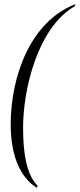

<svg xmlns="http://www.w3.org/2000/svg" viewBox="-20 -773 379 915"><path d="M156 122 159 112C109 63 90 -35 90 -164C90 -350 161 -643 336 -743L339 -753C125 -671 31 -409 31 -180C31 -41 71 70 156 122Z"/></svg>

Font: Noto Serif Display Condensed Light
Style: Italic
Weight: 300
Width: 3
Italic angle: -12°
Designer: Monotype Design Team
Foundry: Monotype Imaging Inc.
Version: Version 2.009